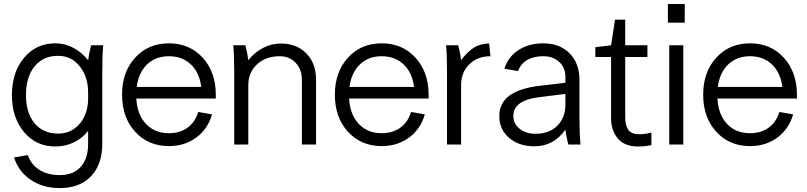

<svg xmlns="http://www.w3.org/2000/svg" viewBox="-20 -728 4066 967"><path d="M423.8 -2V-68.8Q394 -30.8 351.1 -10.5Q308.1 9.8 258.8 9.8Q162.1 9.8 101.1 -62.7Q40 -135.3 40 -249Q40 -363.8 101.1 -436.8Q162.1 -509.8 258.8 -509.8Q307.6 -509.8 350.3 -486.6Q393.1 -463.4 423.8 -424.8Q428.7 -461.9 439 -500H500Q495.1 -455.1 495.1 -359.9V-2.9Q495.1 99.6 438.7 159.4Q382.3 219.2 280.8 219.2Q195.3 219.2 134.3 177.5Q73.2 135.7 50.8 64.9L120.1 53.2Q137.2 101.6 178.7 127.7Q220.2 153.8 280.8 153.8Q349.6 153.8 386.7 112.1Q423.8 70.3 423.8 -2ZM110.8 -249Q110.8 -159.2 154.1 -107.2Q197.3 -55.2 272.9 -55.2Q319.8 -55.2 354.7 -80.3Q389.6 -105.5 406.7 -144.8Q423.8 -184.1 423.8 -231V-264.2Q423.8 -339.8 382.1 -393.3Q340.3 -446.8 272.9 -446.8Q197.3 -446.8 154.1 -393.6Q110.8 -340.3 110.8 -249Z M830.6 -509.8Q935.1 -509.8 1001 -437.3Q1066.9 -364.7 1066.9 -251V-231.9H666.5Q670.9 -150.9 715.1 -104Q759.3 -57.1 830.6 -57.1Q886.2 -57.1 924.6 -85Q962.9 -112.8 978.5 -164.1L1047.9 -151.9Q1026.9 -78.6 968.8 -35.4Q910.6 7.8 830.6 7.8Q726.6 7.8 660.6 -64.5Q594.7 -136.7 594.7 -251Q594.7 -365.2 660.6 -437.5Q726.6 -509.8 830.6 -509.8ZM830.6 -444.8Q764.2 -444.8 720.9 -403.6Q677.7 -362.3 668.5 -290H993.7Q984.4 -362.8 940.9 -403.8Q897.5 -444.8 830.6 -444.8Z M1154.8 -500H1215.8Q1226.1 -462.9 1230.5 -424.8Q1261.2 -463.4 1303.7 -486.1Q1346.2 -508.8 1394.5 -508.8Q1474.6 -508.8 1523.2 -458.7Q1571.8 -408.7 1571.8 -326.2V0H1500.5V-326.2Q1500.5 -378.4 1469.2 -411.6Q1438 -444.8 1388.7 -444.8Q1318.8 -444.8 1274.7 -404.1Q1230.5 -363.3 1230.5 -298.8V0H1159.7V-359.9Q1159.7 -455.1 1154.8 -500Z M1902.3 -509.8Q2006.8 -509.8 2072.8 -437.3Q2138.7 -364.7 2138.7 -251V-231.9H1738.3Q1742.7 -150.9 1786.9 -104Q1831.1 -57.1 1902.3 -57.1Q1958 -57.1 1996.3 -85Q2034.7 -112.8 2050.3 -164.1L2119.6 -151.9Q2098.6 -78.6 2040.5 -35.4Q1982.4 7.8 1902.3 7.8Q1798.3 7.8 1732.4 -64.5Q1666.5 -136.7 1666.5 -251Q1666.5 -365.2 1732.4 -437.5Q1798.3 -509.8 1902.3 -509.8ZM1902.3 -444.8Q1835.9 -444.8 1792.7 -403.6Q1749.5 -362.3 1740.2 -290H2065.4Q2056.2 -362.8 2012.7 -403.8Q1969.2 -444.8 1902.3 -444.8Z M2226.6 -500H2287.6Q2297.9 -462.9 2302.2 -424.8Q2332 -465.3 2365.5 -487.1Q2398.9 -508.8 2443.4 -508.8L2450.2 -444.8Q2384.8 -444.8 2343.5 -404.1Q2302.2 -363.3 2302.2 -298.8V0H2231.4V-359.9Q2231.4 -455.1 2226.6 -500Z M2903.8 0H2842.8Q2831.5 -40 2827.6 -75.2Q2769 8.8 2671.4 8.8Q2593.3 8.8 2543.9 -33.9Q2494.6 -76.7 2494.6 -144Q2494.6 -272 2697.8 -295.9L2827.6 -311V-340.8Q2827.6 -387.2 2796.6 -416Q2765.6 -444.8 2715.8 -444.8Q2668 -444.8 2635 -425.8Q2602.1 -406.7 2589.4 -370.1L2520.5 -381.8Q2539.1 -441.9 2591.1 -475.8Q2643.1 -509.8 2715.8 -509.8Q2798.8 -509.8 2848.6 -459.5Q2898.4 -409.2 2898.4 -326.2V-140.1Q2898.4 -49.8 2903.8 0ZM2677.7 -54.2Q2746.6 -54.2 2787.1 -95Q2827.6 -135.7 2827.6 -201.2V-254.9L2696.8 -238.8Q2565.4 -223.1 2565.4 -144Q2565.4 -105 2596.9 -79.6Q2628.4 -54.2 2677.7 -54.2Z M3057.6 -131.8V-440.9H2978.5V-490.2L3057.6 -500L3077.6 -628.9H3128.9V-500H3240.7V-440.9H3128.9V-136.2Q3128.9 -97.7 3144 -74.7Q3159.2 -51.8 3200.7 -51.8Q3227.1 -51.8 3260.7 -60.1V2.9Q3227.1 9.8 3194.8 9.8Q3124.5 9.8 3091.1 -31Q3057.6 -71.8 3057.6 -131.8Z M3350.6 0V-500H3421.4V0ZM3343.8 -613.8V-708H3428.7V-613.8Z M3757.3 -509.8Q3861.8 -509.8 3927.7 -437.3Q3993.7 -364.7 3993.7 -251V-231.9H3593.3Q3597.7 -150.9 3641.8 -104Q3686 -57.1 3757.3 -57.1Q3813 -57.1 3851.3 -85Q3889.6 -112.8 3905.3 -164.1L3974.6 -151.9Q3953.6 -78.6 3895.5 -35.4Q3837.4 7.8 3757.3 7.8Q3653.3 7.8 3587.4 -64.5Q3521.5 -136.7 3521.5 -251Q3521.5 -365.2 3587.4 -437.5Q3653.3 -509.8 3757.3 -509.8ZM3757.3 -444.8Q3690.9 -444.8 3647.7 -403.6Q3604.5 -362.3 3595.2 -290H3920.4Q3911.1 -362.8 3867.7 -403.8Q3824.2 -444.8 3757.3 -444.8Z"/></svg>

Font: LT Superior
Style: Regular
Weight: 400
Designer: Daniel Lyons
Foundry: LyonsType
Version: Version 1.000